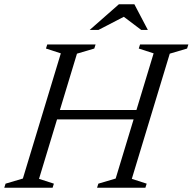

<svg xmlns="http://www.w3.org/2000/svg" viewBox="-37 -878 901 898"><path d="M182 -319.5 195.5 -363.5H648L634.5 -319.5ZM247.5 -628.5 178 -651 184 -670H410L404 -651L323 -627L145.5 -41.5L215 -19L209 0H-17L-11 -19L70 -43ZM681.5 -628.5 612 -651 618 -670H844L838 -651L757 -627L579.5 -41.5L649 -19L643 0H417L423 -19L504 -43ZM382.5 -738 519 -858H591.5L654.5 -738H623.5L537.5 -803H549L423.5 -738Z"/></svg>

Font: Newsreader 16pt
Style: Italic
Weight: 400
Italic angle: -17°
Designer: Hugues Gentile
Foundry: Production Type
Version: Version 1.003